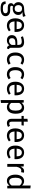

<svg xmlns="http://www.w3.org/2000/svg" viewBox="2553 -3343 1003 6149"><g transform="rotate(90 3054.5 -268.5)"><path d="M493 -586 520 -503Q470 -487 366 -487Q459 -445 459 -354Q459 -275 405 -225Q351 -175 258 -175Q222 -175 191 -185Q165 -166 165 -136Q165 -93 234 -93H318Q398 -93 448 -52Q498 -11 498 53Q498 130 435 171.5Q372 213 251 213Q126 213 75.5 174.5Q25 136 25 53H108Q108 100 138 120.5Q168 141 251 141Q334 141 369.5 120.5Q405 100 405 59Q405 -16 299 -16H216Q149 -16 114.5 -44.5Q80 -73 80 -116Q80 -171 138 -209Q49 -256 49 -355Q49 -436 106.5 -487.5Q164 -539 252 -539Q314 -538 361 -545Q408 -552 430.5 -560Q453 -568 493 -586ZM252 -473Q200 -473 171.5 -440.5Q143 -408 143 -355Q143 -301 172 -268.5Q201 -236 254 -236Q308 -236 336.5 -267.5Q365 -299 365 -356Q365 -473 252 -473Z M1003 -279Q1003 -256 1001 -232H665Q677 -63 807 -63Q878 -63 944 -109L984 -54Q900 12 800 12Q690 12 628.5 -60Q567 -132 567 -258Q567 -383 626 -461Q685 -539 786 -539Q891 -539 947 -470Q1003 -401 1003 -279ZM912 -300V-306Q912 -466 788 -466Q675 -466 665 -300Z M1510 -123Q1510 -91 1521 -75.5Q1532 -60 1554 -52L1533 12Q1451 3 1430 -67Q1377 12 1273 12Q1195 12 1150 -32Q1105 -76 1105 -147Q1105 -231 1165.5 -276Q1226 -321 1337 -321H1418V-360Q1418 -416 1391 -440Q1364 -464 1308 -464Q1250 -464 1166 -436L1143 -503Q1240 -539 1325 -539Q1510 -539 1510 -364ZM1294 -57Q1373 -57 1418 -139V-260H1349Q1203 -260 1203 -152Q1203 -57 1294 -57Z M1891 -539Q1984 -539 2052 -482L2008 -424Q1954 -463 1895 -463Q1831 -463 1795.5 -412Q1760 -361 1760 -261Q1760 -66 1895 -66Q1948 -66 2010 -106L2052 -46Q1980 12 1891 12Q1784 12 1722.5 -60Q1661 -132 1661 -259Q1661 -386 1723 -462.5Q1785 -539 1891 -539Z M2359 -539Q2452 -539 2520 -482L2476 -424Q2422 -463 2363 -463Q2299 -463 2263.5 -412Q2228 -361 2228 -261Q2228 -66 2363 -66Q2416 -66 2478 -106L2520 -46Q2448 12 2359 12Q2252 12 2190.5 -60Q2129 -132 2129 -259Q2129 -386 2191 -462.5Q2253 -539 2359 -539Z M3033 -279Q3033 -256 3031 -232H2695Q2707 -63 2837 -63Q2908 -63 2974 -109L3014 -54Q2930 12 2830 12Q2720 12 2658.5 -60Q2597 -132 2597 -258Q2597 -383 2656 -461Q2715 -539 2816 -539Q2921 -539 2977 -470Q3033 -401 3033 -279ZM2942 -300V-306Q2942 -466 2818 -466Q2705 -466 2695 -300Z M3427 -539Q3622 -539 3622 -264Q3622 -140 3568 -64Q3514 12 3415 12Q3327 12 3277 -48V202L3185 213V-527H3264L3271 -456Q3331 -539 3427 -539ZM3393 -63Q3523 -63 3523 -264Q3523 -466 3404 -466Q3332 -466 3277 -384V-127Q3319 -63 3393 -63Z M4010 -87 4045 -24Q3992 12 3927 12Q3860 12 3822.5 -26.5Q3785 -65 3785 -138V-456H3693V-527H3785V-646L3877 -657V-527H4002L3992 -456H3877V-142Q3877 -101 3891.5 -82.5Q3906 -64 3940 -64Q3973 -64 4010 -87Z M4528 -279Q4528 -256 4526 -232H4190Q4202 -63 4332 -63Q4403 -63 4469 -109L4509 -54Q4425 12 4325 12Q4215 12 4153.5 -60Q4092 -132 4092 -258Q4092 -383 4151 -461Q4210 -539 4311 -539Q4416 -539 4472 -470Q4528 -401 4528 -279ZM4437 -300V-306Q4437 -466 4313 -466Q4200 -466 4190 -300Z M5078 -279Q5078 -256 5076 -232H4740Q4752 -63 4882 -63Q4953 -63 5019 -109L5059 -54Q4975 12 4875 12Q4765 12 4703.5 -60Q4642 -132 4642 -258Q4642 -383 4701 -461Q4760 -539 4861 -539Q4966 -539 5022 -470Q5078 -401 5078 -279ZM4987 -300V-306Q4987 -466 4863 -466Q4750 -466 4740 -300Z M5459 -539Q5487 -539 5511 -533L5494 -443Q5470 -449 5448 -449Q5399 -449 5369 -413Q5339 -377 5322 -301V0H5230V-527H5309L5318 -420Q5360 -539 5459 -539Z M5922 -750 6014 -739V0H5933L5924 -73Q5869 12 5772 12Q5678 12 5625.5 -62Q5573 -136 5573 -261Q5573 -384 5629 -461.5Q5685 -539 5780 -539Q5861 -539 5922 -474ZM5792 -61Q5834 -61 5864 -80.5Q5894 -100 5922 -139V-397Q5868 -466 5800 -466Q5739 -466 5705.5 -415Q5672 -364 5672 -263Q5672 -61 5792 -61Z"/></g></svg>

Font: Fira Sans
Style: Regular
Weight: 400
Designer: Carrois Corporate & Edenspiekermann AG
Foundry: Carrois Corporate GbR & Edenspiekermann AG
Version: Version 4.106;PS 004.106;hotconv 1.0.70;makeotf.lib2.5.58329